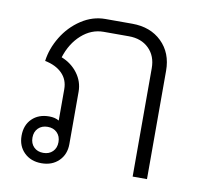

<svg xmlns="http://www.w3.org/2000/svg" viewBox="-68 -630 750 712"><g transform="rotate(10 307.0 -274.0)"><path d="M528 -408V0H474V-408Q474 -454 445.5 -482Q417 -510 370 -510H275Q229 -510 192 -477Q155 -444 138 -390Q176 -375 199 -344Q222 -313 222 -275V-78Q222 -39 197 -14.5Q172 10 132 10Q92 10 67 -14.5Q42 -39 42 -78Q42 -118 66.5 -142Q91 -166 131 -166Q153 -166 168 -157V-275Q168 -311 144.5 -334.5Q121 -358 80 -366Q86 -413 113 -457.5Q140 -502 182.5 -530Q225 -558 273 -558H374Q443 -558 485.5 -516.5Q528 -475 528 -408ZM181 -78Q181 -100 167.5 -113.5Q154 -127 132 -127Q110 -127 96.5 -113.5Q83 -100 83 -78Q83 -56 96.5 -42.5Q110 -29 132 -29Q154 -29 167.5 -42.5Q181 -56 181 -78Z"/></g></svg>

Font: Bai Jamjuree Light
Style: Regular
Weight: 300
Designer: Katatrad Aksorn Co.,Ltd.
Foundry: Cadson Demak Co.,Ltd.
Version: Version 1.000; ttfautohint (v1.6)